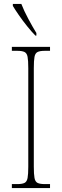

<svg xmlns="http://www.w3.org/2000/svg" viewBox="-20 -951 315 971"><path d="M40 0V-20H67Q92 -20 104 -26Q116 -32 119.5 -51Q123 -70 123 -108V-606Q123 -645 119.5 -663.5Q116 -682 104 -688Q92 -694 67 -694H40V-714H233V-694H207Q182 -694 170 -688Q158 -682 154.5 -663.5Q151 -645 151 -606V-108Q151 -70 154.5 -51Q158 -32 170 -26Q182 -20 207 -20H233V0ZM159 -771Q141 -789 118 -817.5Q95 -846 75 -875Q55 -904 45 -921V-931H88Q101 -897 123.5 -855Q146 -813 164 -784V-771Z"/></svg>

Font: Noto Serif Armenian Condensed Thin
Style: Regular
Weight: 100
Width: 3
Designer: Monotype Design Team
Foundry: Monotype Imaging Inc.
Version: Version 2.008; ttfautohint (v1.8.4.7-5d5b)